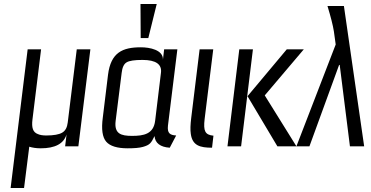

<svg xmlns="http://www.w3.org/2000/svg" viewBox="-20 -730 1849 958"><path d="M371 0 431 -484H363L318 -119C315 -94 306 -77 290 -68C275 -59 248 -54 211 -54C194 -54 180 -56 169 -61C144 -70 137 -93 142 -134L185 -484H118L33 208H100L126 2C142 7 161 10 183 10C255 10 298 -13 312 -59L305 0Z M818 -103 865 -484H799L793 -432C795 -481 727 -494 683 -494C591 -494 533 -468 519 -357L493 -144C485 -85 491 -45 510 -23C529 -1 565 10 617 10C650 10 675 8 693 3C728 -7 734 -16 751 -51C754 -16 780 4 827 7L859 -54C828 -56 814 -65 818 -103ZM639 -52C584 -52 549 -62 557 -127L587 -366C590 -393 598 -411 612 -419C625 -427 651 -431 691 -431C758 -431 789 -409 783 -366L754 -127C746 -61 697 -52 639 -52ZM720 -540 762 -710H681L682 -540Z M1001 -136 1044 -484H976L934 -141C930 -108 929 -82 932 -62C940 -3 979 7 1038 7L1045 -53C1003 -57 994 -76 1001 -136Z M1459 0 1301 -254 1496 -484H1411L1215 -250L1364 0ZM1183 0 1242 -484H1174L1115 0Z M1696 -700H1614C1630 -647 1641 -605 1646 -573L1655 -508L1459 0H1524L1672 -406H1675L1726 0H1797Z"/></svg>

Font: Gamestation Condensed
Style: Italic
Weight: 400
Width: 3
Designer: Jonas Hecksher
Foundry: Jonas Hecksher, Playtypeª, e-types AS
Version: Version 1.003